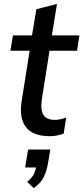

<svg xmlns="http://www.w3.org/2000/svg" viewBox="-20 -684 424 977"><path d="M234 9Q148 9 112.5 -36.5Q77 -82 90 -169L131 -426H33L46 -504H143L165 -637L270 -664L244 -504H384L372 -426H232L193 -179Q185 -123 201.5 -98.5Q218 -74 257 -74Q275 -74 289.5 -77.5Q304 -81 317 -86L304 -4Q287 2 270 5.5Q253 9 234 9ZM151 273 118 241Q144 220 153 200.5Q162 181 166 155L187 168H108L123 77H236L224 148Q217 189 201.5 219Q186 249 151 273Z"/></svg>

Font: Mulish ExtraLight SemiBold
Style: Italic
Weight: 600
Italic angle: -9°
Version: Version 3.603